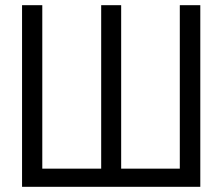

<svg xmlns="http://www.w3.org/2000/svg" viewBox="-20 -720 857 740"><path d="M65 -700V0H752V-700H673V-70H447V-700H370V-70H143V-700Z"/></svg>

Font: Mint Spirit
Style: Regular
Weight: 400
Designer: HARENDAL Hirwen
Foundry: Arkandis Digital Foundry.
Version: Version 1.004;FFEdit